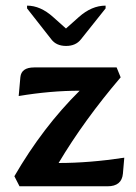

<svg xmlns="http://www.w3.org/2000/svg" viewBox="-20 -652 475 672"><path d="M356.4 0H48.3L30.3 -35.2Q129.9 -207 258.8 -334.5Q156.7 -334.5 45.4 -315.9L51.3 -381.8Q54.7 -416 99.6 -416H388.2L402.3 -381.3Q274.4 -231.4 185.1 -81.5Q293 -81.5 415 -100.1L410.2 -44.4Q406.2 0 356.4 0ZM349.6 -632.3V-622.6L263.2 -514.2Q245.1 -491.2 211.4 -491.2Q177.2 -491.2 159.7 -514.2L74.7 -622.6V-632.3Q121.6 -632.3 166 -592.3L210.9 -552.2L255.9 -592.3Q300.8 -632.3 349.6 -632.3Z"/></svg>

Font: ALMAS
Style: Bold
Weight: 700
Designer: ALMAS Font/ by Husham Jawad Kadhim, derived from the Bainsely font by/ Paul James MIller
Foundry: High-Logic / Made with FontCreator
Version: Version 1.411;September 19, 2021;FontCreator 14.0.0.2814 32-